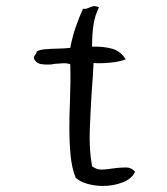

<svg xmlns="http://www.w3.org/2000/svg" viewBox="-20 -607 553 634"><path d="M426 -40Q416 -17 385.5 -5Q355 7 320 7Q293 7 268.5 0Q244 -7 230 -20Q217 -52 213 -95Q209 -138 209 -186Q209 -207 209.5 -228Q210 -249 211 -271Q212 -302 212.5 -333Q213 -364 212 -395Q200 -399 186.5 -398Q173 -397 159 -396Q155 -395 151.5 -394.5Q148 -394 144 -394Q128 -393 114.5 -395.5Q101 -398 93 -411Q91 -417 92.5 -420Q94 -423 96 -426Q98 -428 99.5 -430.5Q101 -433 101 -437Q111 -443 130 -444.5Q149 -446 171.5 -446.5Q194 -447 212 -449L213 -454Q220 -489 230.5 -519Q241 -549 254 -578Q261 -577 266 -578.5Q271 -580 275 -582Q281 -585 288 -586.5Q295 -588 307 -583Q294 -558 289 -526.5Q284 -495 284 -454V-453Q322 -454 350.5 -446Q379 -438 395 -411Q375 -403 342.5 -400Q310 -397 289 -399Q288 -377 286.5 -354Q285 -331 283 -307Q279 -244 276.5 -179Q274 -114 284 -58Q300 -46 318 -47Q336 -48 354 -51Q356 -51 357 -51Q358 -51 361 -52Q380 -54 397 -54Q414 -54 426 -40Z"/></svg>

Font: Yuji Syuku
Style: Regular
Weight: 400
Designer: Kataoka Yuji
Foundry: Kinuta Font Factory
Version: Version 3.002